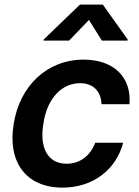

<svg xmlns="http://www.w3.org/2000/svg" viewBox="-20 -815 613 845"><path d="M541.2 -636.4 541.9 -641.3 432.5 -794.7H331.7L172.6 -641.3L171.9 -636.4H284.1L371.4 -727.3L428.3 -636.4ZM255 10.7C391.7 10.7 491.5 -70.3 522 -186.8H399.1C377.1 -127.8 329.5 -94.1 273.4 -94.5C192.8 -94.1 152 -161.2 171.2 -272.7C187.9 -382.8 252.1 -448.9 332.4 -448.9C393.5 -448.9 425.1 -409.1 426.8 -356.5H549.7C559.7 -474.8 480.5 -552.6 348 -552.6C187.5 -552.6 66.8 -437.1 40.5 -270.6C12.4 -105.5 91.3 10.7 255 10.7Z"/></svg>

Font: Riot Sans 2.0
Style: Bold Italic
Weight: 600
Italic angle: -9.39999°
Designer: Rasmus Andersson
Foundry: rsms
Version: Version 3.006;hotconv 1.0.109;makeotfexe 2.5.65596